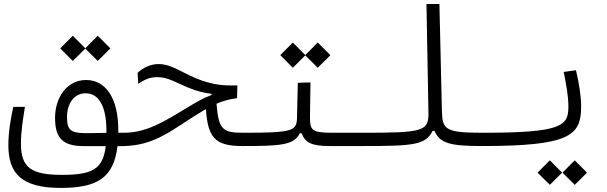

<svg xmlns="http://www.w3.org/2000/svg" viewBox="-20 -713 2970 940"><path d="M276.9 207C456.5 207 536.6 157.7 555.2 2.4H579.1C617.7 2.4 628.9 -2.9 628.9 -33.7C628.9 -56.6 622.1 -63 586.4 -63H559.1C559.1 -67.9 559.1 -72.3 559.1 -77.1C559.1 -233.9 496.6 -321.3 401.4 -321.3C307.1 -321.3 249.5 -234.9 249.5 -136.2C249.5 -36.6 287.6 2.4 390.6 2.4H497.6C491.7 51.3 479 84 453.6 106C420.9 134.3 367.7 143.1 283.7 143.1C133.3 143.1 82.5 108.4 82.5 -9.8C82.5 -72.8 92.8 -129.4 102.1 -189.9H44.9C32.7 -132.3 21 -69.3 21 -1.5C21 135.3 84.5 207 276.9 207ZM501 -62.5C465.8 -61.5 430.2 -61 402.8 -61C323.7 -61 308.1 -78.1 308.1 -140.1C308.1 -207.5 343.3 -256.3 399.4 -256.3C462.4 -256.3 501 -194.8 501 -73.7C501 -69.8 501 -65.9 501 -62.5ZM458.5 -414.6 520.5 -476.1 458.5 -538.1 397.5 -476.6 336.4 -538.1 274.9 -476.1 336.4 -414.6 397.5 -475.1Z M1166 2C1189.5 2 1205.1 -5.9 1205.1 -36.1C1205.1 -57.6 1196.3 -63 1171.9 -63C1069.3 -63 1050.3 -78.6 1040 -205.1C1071.3 -218.8 1103 -227.5 1140.6 -232.4L1142.1 -294.9C1066.9 -293 1028.3 -298.8 969.2 -318.4C880.9 -348.1 825.2 -399.4 756.8 -399.4C717.8 -399.4 680.7 -382.3 653.8 -356.4L656.7 -302.7C690.4 -325.2 715.3 -335.4 751.5 -335.4C801.8 -335.4 845.7 -307.1 897.5 -285.6C948.7 -264.2 984.9 -257.3 1015.6 -253.9V-248C975.1 -232.9 940.4 -212.4 895.5 -185.5C779.3 -114.7 695.3 -63 585.9 -63C564 -63 551.8 -52.7 551.8 -31.2C551.8 -7.3 563 2 578.6 2C740.7 2 824.2 -80.6 970.2 -168.5C976.1 -171.9 981.9 -175.3 987.8 -178.7C998.5 -43.5 1027.8 2 1166 2Z M1166 2C1355.5 2 1418.5 -2.4 1448.2 -60.5H1457C1473.1 -15.1 1505.4 2 1593.3 2H1752C1775.4 2 1791 -4.9 1791 -33.2C1791 -55.2 1782.7 -63 1757.8 -63H1604.5C1502.4 -63 1497.6 -78.1 1497.6 -142.6L1500 -309.6L1438 -307.6L1434.1 -137.7C1432.6 -71.8 1416 -63 1171.9 -63ZM1535.6 -381.3 1597.7 -442.9 1535.6 -504.9 1474.6 -443.4 1413.6 -504.9 1352.1 -442.9 1413.6 -381.3 1474.6 -441.9Z M1752 2C2002.9 2 2063.5 -2.4 2098.1 -72.3H2107.4C2132.8 -10.7 2188 2 2337.9 2C2366.2 2 2380.4 -4.9 2380.4 -32.7C2380.4 -54.2 2368.7 -63 2343.8 -63C2161.6 -63 2146 -78.1 2143.6 -167L2131.3 -693.4H2067.9L2077.6 -162.6C2079.6 -70.3 2052.7 -63 1757.8 -63C1738.3 -63 1723.6 -57.6 1723.6 -32.7C1723.6 -10.7 1732.9 2 1752 2Z M2337.9 2C2770.5 2 2825.2 -49.3 2825.2 -191.4C2825.2 -241.2 2814.9 -306.2 2799.8 -369.1L2739.7 -360.8C2752 -301.8 2762.7 -241.2 2762.7 -192.4C2762.7 -97.2 2734.9 -63 2343.8 -63C2333 -63 2325.2 -53.7 2325.2 -33.7C2325.2 -9.8 2328.6 2 2337.9 2ZM2671.9 191.9 2731.9 132.3 2671.9 71.8 2611.8 132.3ZM2793.9 191.9 2854 132.3 2793.9 71.8 2733.9 132.3Z"/></svg>

Font: Cascadia Code Light
Style: Regular
Weight: 300
Monospace: yes
Designer: Aaron Bell
Foundry: Saja Typeworks
Version: Version 2404.023